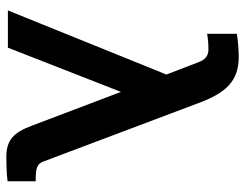

<svg xmlns="http://www.w3.org/2000/svg" viewBox="-104 -669 776 608"><g transform="rotate(90 284.0 -365.0)"><path d="M13 -2H131L271 -360L378 -78C400 -19 424 3 478 3C492 3 536 2 554 -1V-90C512 -90 500 -94 492 -113L307 -604C275 -691 238 -733 160 -733C142 -733 111 -731 87 -727V-633C107 -636 118 -637 138 -637C158 -637 170 -624 176 -608L216 -504Z"/></g></svg>

Font: Perun SemiBold
Style: Regular
Weight: 600
Foundry: Copyright (c) Stefan Peev, Context Ltd, 2016
Version: Version 1.089